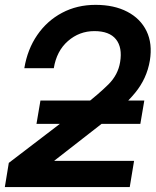

<svg xmlns="http://www.w3.org/2000/svg" viewBox="-24 -759 632 779"><path d="M-4.4 0 11.7 -98.1 314 -329.1Q377 -377.9 416 -416.7Q455.1 -455.6 463.4 -507.3Q473.1 -566.4 446.5 -599.6Q419.9 -632.8 358.9 -632.8Q297.9 -632.8 251.7 -592.5Q205.6 -552.2 194.3 -482.4H74.7Q87.4 -559.1 127.2 -616.9Q167 -674.8 227.8 -707Q288.6 -739.3 363.8 -739.3Q439 -739.3 492.4 -711.4Q545.9 -683.6 570.6 -632.8Q595.2 -582 584 -513.2Q571.8 -440.4 524.4 -382.6Q477.1 -324.7 389.2 -257.3L196.8 -107.4L196.3 -106.4H520L502.4 0ZM124 -256.3 140.1 -351.1H561.5L545.4 -256.3Z"/></svg>

Font: Inter Display SemiBold
Style: Italic
Weight: 600
Italic angle: -9.39999°
Designer: Rasmus Andersson
Foundry: rsms
Version: Version 4.000;git-a52131595